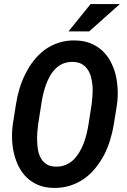

<svg xmlns="http://www.w3.org/2000/svg" viewBox="-20 -921 627 951"><path d="M543.9 -306.2 559.6 -404.3Q564.5 -440.9 562.7 -478.5Q561 -516.1 552.7 -551.3Q543.9 -585.4 527.8 -616Q511.7 -646.5 486.8 -669.9Q461.9 -692.9 429 -706.3Q396 -719.7 353 -720.7Q308.6 -721.7 271.2 -709.5Q233.9 -697.3 203.1 -675.3Q172.4 -652.8 148.2 -622.3Q124 -591.8 106.4 -556.2Q88.4 -521 76.7 -482.2Q64.9 -443.4 59.1 -404.3L43.5 -305.7Q38.6 -269.5 39.8 -232.4Q41 -195.3 49.3 -160.6Q57.6 -126 73 -95.5Q88.4 -64.9 112.3 -42Q136.2 -18.6 168.9 -4.9Q201.7 8.8 244.1 9.8Q288.6 10.7 326.4 -1.2Q364.3 -13.2 396 -35.2Q427.2 -57.1 451.9 -87.6Q476.6 -118.2 495.6 -153.3Q513.7 -189 525.6 -228Q537.6 -267.1 543.9 -306.2ZM434.1 -405.8 418.5 -305.7Q415 -283.7 409.2 -259.3Q403.3 -234.9 394.5 -210.9Q385.3 -187 372.3 -165.8Q359.4 -144.5 342.8 -128.4Q325.2 -112.3 303.2 -103.5Q281.2 -94.7 253.9 -95.7Q227.5 -96.7 210.7 -107.4Q193.8 -118.2 183.6 -135.7Q173.3 -152.8 168.9 -174.8Q164.6 -196.8 164.1 -219.7Q163.1 -242.7 164.8 -264.9Q166.5 -287.1 168.9 -305.2L184.6 -405.3Q187.5 -427.2 193.1 -451.4Q198.7 -475.6 207 -499.5Q215.3 -522.9 227.3 -544.2Q239.3 -565.4 255.9 -581.5Q272 -597.7 293.7 -606.4Q315.4 -615.2 343.3 -614.3Q369.1 -613.3 386.7 -602.8Q404.3 -592.3 415 -575.2Q426.3 -558.6 431.4 -537.1Q436.5 -515.6 438.5 -493.2Q439.5 -469.7 438 -447.3Q436.5 -424.8 434.1 -405.8ZM428.7 -900.9 319.3 -765.6H421.9L573.7 -900.9Z"/></svg>

Font: Roboto Mono SemiBold
Style: Italic
Weight: 600
Italic angle: -10°
Monospace: yes
Designer: Google
Version: Version 3.000